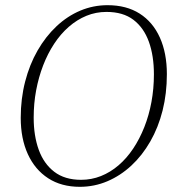

<svg xmlns="http://www.w3.org/2000/svg" viewBox="-20 -707 681 741"><path d="M288 14Q217 14 166 -19Q115 -52 87.5 -112Q60 -172 60 -252Q60 -326 77 -392Q94 -458 125 -512Q156 -566 198 -605.5Q240 -645 290 -666Q340 -687 395 -687Q468 -687 519 -654.5Q570 -622 597 -562Q624 -502 624 -421Q624 -346 607.5 -280.5Q591 -215 560 -161Q529 -107 487 -68Q445 -29 394.5 -7.5Q344 14 288 14ZM293 -13Q333 -13 369.5 -27.5Q406 -42 437.5 -69Q469 -96 494 -133.5Q519 -171 537 -216.5Q555 -262 564.5 -313.5Q574 -365 574 -420Q574 -492 554.5 -546Q535 -600 495 -630.5Q455 -661 391 -661Q350 -661 313.5 -646Q277 -631 245.5 -603.5Q214 -576 189 -538Q164 -500 146.5 -454.5Q129 -409 119.5 -358.5Q110 -308 110 -253Q110 -183 129.5 -129Q149 -75 189.5 -44Q230 -13 293 -13Z"/></svg>

Font: Source Serif 4 36pt Light
Style: Italic
Weight: 300
Italic angle: -12°
Designer: Frank Grießhammer
Foundry: Adobe Systems Incorporated
Version: Version 4.004;hotconv 1.0.116;makeotfexe 2.5.65601